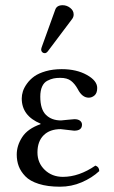

<svg xmlns="http://www.w3.org/2000/svg" viewBox="-20 -703 437 733"><path d="M43.9 -112.8Q43.9 -147.5 64.9 -179.7Q85.9 -211.9 134.8 -229V-231Q63 -260.7 63 -327.1Q63 -340.3 67.4 -354.2Q71.8 -368.2 83 -383.8Q94.2 -399.4 110.8 -411.4Q127.4 -423.3 154.8 -431.2Q182.1 -439 215.8 -439Q272 -439 311.5 -417Q351.1 -395 351.1 -367.2Q351.1 -347.7 341.1 -338.9Q331.1 -330.1 318.8 -330.1Q293.5 -330.1 276.9 -362.8Q265.6 -383.3 251 -394.5Q236.3 -405.8 210 -405.8Q195.8 -405.8 184.8 -403.6Q173.8 -401.4 160.9 -394.8Q147.9 -388.2 140.9 -372.8Q133.8 -357.4 133.8 -334Q133.8 -285.6 155.5 -264.4Q177.2 -243.2 212.9 -243.2L237.3 -245.6Q261.2 -248 264.2 -248Q277.8 -248 285.4 -242.2Q293 -236.3 293 -227.1Q293 -204.1 263.2 -204.1Q259.3 -204.1 237.8 -207Q216.3 -210 211.9 -210Q169.9 -210 146.5 -186.5Q123 -163.1 123 -121.1Q123 -81.1 150.9 -54.4Q178.7 -27.8 220.2 -27.8Q281.7 -27.8 344.2 -70.8Q358.9 -65.9 358.9 -49.8Q331.1 -23.9 292 -7.1Q252.9 9.8 209 9.8Q161.6 9.8 127.9 -1Q94.2 -11.7 76.7 -30Q59.1 -48.3 51.5 -68.6Q43.9 -88.9 43.9 -112.8ZM219.2 -683.1Q234.9 -683.1 248 -672.9Q261.2 -662.6 261.2 -647.9Q261.2 -637.7 254.9 -629.9L163.1 -507.8Q157.2 -500 150.9 -500Q145 -500 141.1 -503.9Q137.2 -507.8 137.2 -513.2Q137.2 -517.1 139.2 -522.9L190.9 -666Q196.8 -683.1 219.2 -683.1Z"/></svg>

Font: Common Serif
Style: Regular
Weight: 400
Designer: Philipp H. Poll, Khaled Hosny
Foundry: Stefan Peev, Context Ltd.
Version: Version 1.026